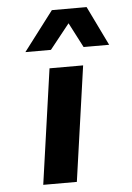

<svg xmlns="http://www.w3.org/2000/svg" viewBox="-53 -790 571 831"><g transform="rotate(-5 232.0 -375.0)"><path d="M204 -750H355L438 -579H327L271 -687L185 -579H74ZM172 -500H318L247 0H101Z"/></g></svg>

Font: Oakes Grotesk Bold
Style: Italic
Weight: 700
Italic angle: -8°
Designer: Samuel Oakes
Foundry: Samuel Oakes
Version: Version 1.000;PS 001.000;hotconv 1.0.88;makeotf.lib2.5.64775